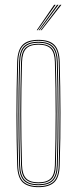

<svg xmlns="http://www.w3.org/2000/svg" viewBox="-20 -770 318 795"><path d="M139.2 5Q95.5 5 74.1 -15Q52.8 -35 51.2 -85Q48.2 -189.2 48.1 -293Q48 -396.8 51.2 -514Q52.8 -563 73.4 -584Q94 -605 139.2 -605Q184.8 -605 205.2 -584Q225.8 -563 227.2 -514Q230 -410.8 230.4 -305.2Q230.8 -199.8 227.2 -85Q225.8 -35 204.4 -15Q183 5 139.2 5ZM139.2 1Q180.8 1 201.4 -18Q222 -37 223.2 -85.2Q226.8 -202 226.5 -305.8Q226.2 -409.5 223.2 -513.8Q222 -562.2 201.5 -581.6Q181 -601 139.2 -601Q97.8 -601 77.1 -581.6Q56.5 -562.2 55.2 -513.8Q52.2 -409.5 52.1 -305.6Q52 -201.8 55.2 -85.2Q56.5 -37 77.1 -18Q97.8 1 139.2 1ZM139.2 -3Q97.8 -3 79.1 -22.1Q60.5 -41.2 59.2 -85.2Q56 -195.8 56 -299.6Q56 -403.5 59.2 -513.8Q60.5 -558.5 79.1 -577.8Q97.8 -597 139.2 -597Q180.8 -597 199.4 -577.8Q218 -558.5 219.2 -513.8Q222.2 -409.5 222.5 -305.5Q222.8 -201.5 219.2 -85.2Q218 -41.2 199.4 -22.1Q180.8 -3 139.2 -3ZM139.2 -7Q178.8 -7 196.4 -25.1Q214 -43.2 215.2 -85.5Q218.5 -196.2 218.5 -300Q218.5 -403.8 215.2 -513.5Q214 -556 196.4 -574.5Q178.8 -593 139.2 -593Q99.8 -593 82.1 -574.5Q64.5 -556 63.2 -513.5Q60.2 -409 60.1 -305.2Q60 -201.5 63.2 -85.5Q64.5 -43.2 82.2 -25.1Q100 -7 139.2 -7ZM139.2 -11Q104 -11 86.2 -27.4Q68.5 -43.8 67.2 -85.5Q64 -196.5 64 -299.9Q64 -403.2 67.2 -513.5Q68.5 -556 86.2 -572.5Q104 -589 139.2 -589Q174.5 -589 192.4 -572.5Q210.2 -556 211.2 -513.5Q214.2 -408.8 214.5 -305.5Q214.8 -202.2 211.2 -85.5Q210.2 -43.8 192.4 -27.4Q174.5 -11 139.2 -11ZM139.2 -15Q174.5 -15 190.4 -31.5Q206.2 -48 207.2 -85.8Q210.5 -197.2 210.5 -299.9Q210.5 -402.5 207.2 -513.5Q206.2 -551.8 190.4 -568.4Q174.5 -585 139.2 -585Q104 -585 88.2 -568.4Q72.5 -551.8 71.2 -513.5Q68 -401.8 68 -298.8Q68 -195.8 71.2 -85.8Q72.5 -48 88.2 -31.5Q104 -15 139.2 -15ZM132.2 -645 204.2 -750H210.2L136.2 -645ZM148.2 -645 228.2 -750H234.2L152.2 -645ZM140.2 -645 216.2 -750H222.2L144.2 -645Z"/></svg>

Font: Big Shoulders Inline Display Thin
Style: Regular
Weight: 100
Designer: Patric King
Foundry: XO Type Co
Version: Version 1.000